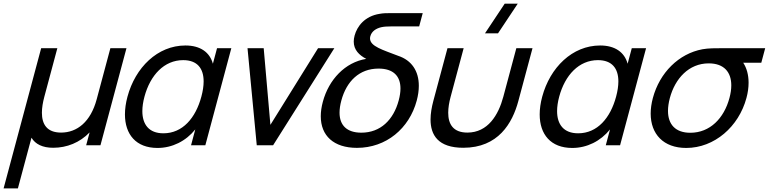

<svg xmlns="http://www.w3.org/2000/svg" viewBox="-55 -808 4276 1068"><path d="M-35 240H44.5L120.1 -42C141.4 -6 182.1 14 240.6 14C317.6 14 388.8 -15 443.5 -71.5L424.3 0H503.8L648.5 -540H559L482.8 -255.5C449.3 -130.5 374.2 -70.5 284.7 -70.5C205.3 -70.5 178.1 -117.8 178.1 -180.8C178.1 -208.3 183.3 -238.7 191.5 -269.5L264 -540H174Z M1152.3 -540 1129.2 -453.5C1111.8 -517.5 1058.9 -555 976.4 -555C821.4 -555 697.5 -432.5 654 -270C644.6 -235.1 640 -202 640 -171.5C640 -60.9 701.2 15 821.1 15C903.1 15 978.8 -23 1031.2 -88L1007.7 0H1087.2L1231.8 -540ZM854 -66.5C772.7 -66.5 736.8 -116.8 736.8 -189.9C736.8 -214.4 740.8 -241.4 748.5 -270C780.8 -390.5 858.5 -473.5 964 -473.5C1042.3 -473.5 1077.7 -427.6 1077.7 -355.1C1077.7 -329.8 1073.4 -301.4 1065.1 -270.5C1033.4 -152 961 -66.5 854 -66.5Z M1373.2 0H1464.2L1804.8 -540H1714.3L1449.1 -113.5L1411.8 -540H1321.8Z M2159.8 -497.5C2074.5 -530.6 2003.3 -550.1 2003.3 -594.2C2003.3 -598.1 2003.8 -602.2 2005 -606.5C2012.2 -633.5 2036 -649.5 2065.4 -656.5C2080.8 -660 2098.1 -661 2118.6 -661H2276.6L2296.4 -735H2118.4C2095.9 -735 2077.4 -735 2056.3 -731C1973.9 -718 1931.4 -662 1917.4 -610C1914.2 -598 1912.7 -586.9 1912.7 -576.6C1912.7 -530.8 1942.5 -501.3 1982.2 -480.5C1864.6 -461.5 1773.9 -365.5 1740.7 -241.5C1733 -212.9 1729.3 -186.1 1729.3 -161.3C1729.3 -53.4 1800.8 14.5 1930.6 14.5C2093.1 14.5 2221.4 -93 2263.1 -248.5C2270.9 -277.7 2274.7 -305.3 2274.7 -330.8C2274.7 -412.5 2235.1 -472.7 2159.8 -497.5ZM1955.2 -70C1874.3 -70 1833.7 -110.9 1833.7 -181.4C1833.7 -201.4 1837 -223.9 1843.6 -248.5C1872.4 -356 1943.8 -426.5 2050.8 -426.5C2132.5 -426.5 2172.6 -385.3 2172.6 -315.7C2172.6 -295.8 2169.3 -273.7 2162.8 -249.5C2133.8 -141 2061.2 -70 1955.2 -70Z M2715.2 -622.5 2824.9 -787.5H2752.4L2642.7 -622.5ZM2355.4 -246.5C2346.2 -211.9 2339.9 -176.4 2339.9 -143.2C2339.9 -56.9 2382 14 2522.1 14C2716.1 14 2795.1 -122 2828.4 -246.5L2907.1 -540H2817.1L2744.6 -269.5C2717.4 -168 2658.8 -70.5 2544.8 -70.5C2465.4 -70.5 2438.2 -117.8 2438.2 -180.8C2438.2 -208.3 2443.3 -238.7 2451.6 -269.5L2524.1 -540H2434.1Z M3459.3 -540 3436.2 -453.5C3418.8 -517.5 3365.9 -555 3283.4 -555C3128.4 -555 3004.5 -432.5 2961 -270C2951.6 -235.1 2947 -202 2947 -171.5C2947 -60.9 3008.2 15 3128.1 15C3210.1 15 3285.8 -23 3338.2 -88L3314.7 0H3394.2L3538.8 -540ZM3161 -66.5C3079.7 -66.5 3043.8 -116.8 3043.8 -189.9C3043.8 -214.4 3047.8 -241.4 3055.5 -270C3087.8 -390.5 3165.5 -473.5 3271 -473.5C3349.3 -473.5 3384.7 -427.6 3384.7 -355.1C3384.7 -329.8 3380.4 -301.4 3372.1 -270.5C3340.4 -152 3268 -66.5 3161 -66.5Z M4201.4 -540H3970.9C3924.9 -540 3884.4 -540 3852.2 -534C3720.7 -509.5 3614.4 -404 3576.6 -263C3568.4 -232.4 3564.4 -203.3 3564.4 -176.2C3564.4 -62.6 3635 15 3762.1 15C3919.1 15 4054.4 -103.5 4097.1 -263C4105.2 -292.9 4109 -321.5 4109 -347.9C4109 -392 4098.3 -430.2 4079.2 -459H4179.7ZM3784.8 -69.5C3702.2 -69.5 3660.7 -116.1 3660.7 -191.1C3660.7 -212.8 3664.2 -236.9 3671.1 -263C3700 -370.7 3776.4 -455.5 3887.2 -455.5C3887.6 -455.5 3887.9 -455.5 3888.2 -455.5C3972.5 -455.1 4012.8 -406.7 4012.8 -333.2C4012.8 -311.7 4009.4 -288.2 4002.6 -263C3972.4 -150 3894.3 -69.5 3784.8 -69.5Z"/></svg>

Font: Manrope
Style: MediumItalic
Weight: 500
Italic angle: -15°
Designer: Mikhail Sharanda
Foundry: Mikhail Sharanda
Version: Version 4.502;hotconv 1.0.109;makeotfexe 2.5.65596